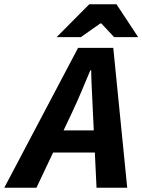

<svg xmlns="http://www.w3.org/2000/svg" viewBox="-82 -875 664 895"><path d="M-62 0 282 -652H446L511 0H368L351 -353Q349 -402 346.5 -449Q344 -496 343 -547H339Q318 -497 298 -449.5Q278 -402 255 -353L88 0ZM109 -164 134 -267H432L408 -164ZM182 -702 334 -855H461L562 -702H450L390 -766H386L295 -702Z"/></svg>

Font: Source Sans 3 ExtraLight
Style: Bold Italic
Weight: 700
Italic angle: -11°
Version: Version 3.052;hotconv 1.1.0;makeotfexe 2.6.0